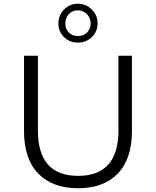

<svg xmlns="http://www.w3.org/2000/svg" viewBox="-20 -997 832 1023"><path d="M291 -872Q291 -915 321 -946Q351 -977 395 -977Q439 -977 469.5 -946Q500 -915 500 -872Q500 -830 470 -800Q440 -770 395 -770Q350 -770 320.5 -800Q291 -830 291 -872ZM328 -872Q328 -843 346.5 -824Q365 -805 395 -805Q425 -805 444 -824Q463 -843 463 -872Q463 -901 443.5 -921.5Q424 -942 395 -942Q366 -942 347 -922Q328 -902 328 -872ZM108 -299V-700H182V-302Q182 -60 396 -60Q611 -60 611 -302V-700H683V-299Q683 -150 607.5 -72Q532 6 396 6Q260 6 184 -72Q108 -150 108 -299Z"/></svg>

Font: mBank
Style: Regular
Weight: 400
Designer: Julieta Ulanovsky
Foundry: Julieta Ulanovsky
Version: Version 7.200;PS 007.200;hotconv 1.0.88;makeotf.lib2.5.64775